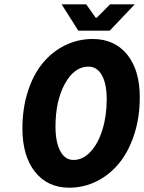

<svg xmlns="http://www.w3.org/2000/svg" viewBox="-20 -850 662 882"><path d="M339.8 -709 263.2 -830.1H376L419.9 -768.1H423.8L485.8 -830.1H599.1L483.9 -709ZM297.9 12.2Q198.7 12.2 140.9 -60.5Q83 -133.3 83 -259.8Q83 -352.1 107.9 -429.7Q132.8 -507.3 176 -559.8Q219.2 -612.3 278.6 -641.6Q337.9 -670.9 405.8 -670.9Q505.9 -670.9 564 -599.6Q622.1 -528.3 622.1 -402.8Q622.1 -311.5 596.9 -233.4Q571.8 -155.3 528.3 -101.6Q484.9 -47.9 425.3 -17.8Q365.7 12.2 297.9 12.2ZM317.9 -115.2Q360.4 -115.2 395.5 -152.6Q430.7 -189.9 450.4 -253.7Q470.2 -317.4 470.2 -394Q470.2 -464.4 448.2 -504.2Q426.3 -543.9 386.2 -543.9Q321.3 -543.9 278.1 -465.3Q234.9 -386.7 234.9 -268.1Q234.9 -197.8 256.6 -156.5Q278.3 -115.2 317.9 -115.2Z"/></svg>

Font: Office Code Pro D Bold Italic
Style: Regular
Weight: 700
Italic angle: -9°
Designer: Nathan Rutzky & Paul D. Hunt
Foundry: Adobe Systems Incorporated
Version: Version 1.004;PS 001.004;hotconv 1.0.70;makeotf.lib2.5.58329